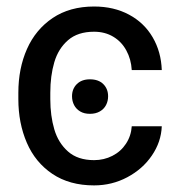

<svg xmlns="http://www.w3.org/2000/svg" viewBox="-20 -557 551 587"><path d="M254.9 -314.5Q281.2 -314.5 295.9 -299.8Q310.5 -285.2 310.5 -262.7Q310.5 -248 304.2 -235.8Q297.9 -223.6 285.2 -216.3Q272.5 -209 254.9 -209Q237.3 -209 225.1 -216.3Q212.9 -223.6 206.5 -235.8Q200.2 -248 200.2 -262.7Q200.2 -285.2 214.8 -299.8Q229.5 -314.5 254.9 -314.5ZM36.1 -253.9V-273.4Q36.1 -347.7 62.5 -407.2Q88.9 -466.8 141.1 -502Q193.4 -537.1 267.6 -537.1Q328.1 -537.1 374.5 -512.2Q420.9 -487.3 446.8 -442.9Q472.7 -398.4 474.6 -342.8H382.8Q380.9 -376 366.2 -402.8Q351.6 -429.7 326.2 -444.8Q300.8 -460 267.6 -460Q217.8 -460 188 -434.1Q158.2 -408.2 146 -366.7Q133.8 -325.2 133.8 -273.4V-253.9Q133.8 -203.1 146 -161.6Q158.2 -120.1 188 -93.8Q217.8 -67.4 267.6 -67.4Q297.9 -67.4 323.7 -80.6Q349.6 -93.8 365.2 -117.7Q380.9 -141.6 382.8 -170.9H474.6Q472.7 -123 444.3 -81.5Q416 -40 369.1 -15.1Q322.3 9.8 267.6 9.8Q192.4 9.8 140.1 -25.4Q87.9 -60.5 62 -120.6Q36.1 -180.7 36.1 -253.9Z"/></svg>

Font: WEMIX Pretendard Variable
Style: Regular
Weight: 400
Designer: Base glyphs from Inter by Rasmus Andersson; Hangeul glyphs from Noto Sans CJK(Source Han Sans) by Jang Soo-young and Kan
Foundry: Kil Hyung-jin
Version: Version 1.000;Glyphs 3.2 (3208)